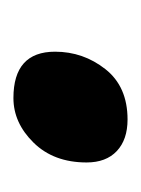

<svg xmlns="http://www.w3.org/2000/svg" viewBox="18 -496 210 286"><g transform="rotate(90 123.0 -353.0)"><path d="M126 -268Q57 -268 57 -330Q57 -372 83 -405Q109 -438 158 -438Q188 -438 205 -422Q222 -406 222 -377Q222 -328 192.5 -298Q163 -268 126 -268Z"/></g></svg>

Font: Noto Sans ExtraCondensed ExtraBold
Style: Italic
Weight: 800
Width: 2
Italic angle: -12°
Designer: Monotype Design Team
Foundry: Monotype Imaging Inc.
Version: Version 2.013; ttfautohint (v1.8.4.7-5d5b)